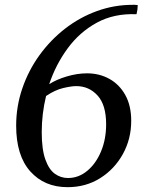

<svg xmlns="http://www.w3.org/2000/svg" viewBox="-20 -764 602 796"><path d="M184 -415Q213 -434 256.5 -447Q300 -460 341 -460Q392 -460 433.5 -437Q475 -414 499.5 -370Q524 -326 524 -263Q524 -188 489.5 -125.5Q455 -63 395.5 -25.5Q336 12 260 12Q164 12 105.5 -53.5Q47 -119 47 -243Q47 -323 72.5 -397.5Q98 -472 143.5 -535Q189 -598 249.5 -645Q310 -692 381.5 -718Q453 -744 530 -744Q533 -744 538.5 -744Q544 -744 551 -743Q551 -725 546 -705Q453 -709 381.5 -670Q310 -631 260.5 -563.5Q211 -496 184 -415ZM153 -216Q153 -145 168 -103Q183 -61 207.5 -43.5Q232 -26 262 -26Q306 -26 342 -56Q378 -86 399 -136.5Q420 -187 420 -249Q420 -329 384.5 -368Q349 -407 296 -407Q276 -407 242 -399Q208 -391 171 -366Q153 -292 153 -216Z"/></svg>

Font: Tiro Bangla
Style: Italic
Weight: 400
Italic angle: -11°
Designer: Bangla: John Hudson & Fiona Ross, assisted by Neelakash Kshetrimayum. Latin: John Hudson with Paul Hanslow, assisted by 
Foundry: Tiro Typeworks Ltd.
Version: Version 1.60